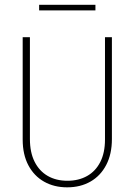

<svg xmlns="http://www.w3.org/2000/svg" viewBox="-20 -782 568 810"><path d="M263.2 8.3Q208.3 8.3 166 -15.6Q123.6 -39.6 99.7 -84.7Q75.7 -129.9 75.7 -193.1V-625H106.2V-195.8Q106.2 -138.9 126 -99.7Q145.8 -60.4 181.2 -39.9Q216.7 -19.4 264.6 -19.4Q311.8 -19.4 347.6 -39.6Q383.3 -59.7 403.1 -98.6Q422.9 -137.5 422.9 -193.1V-625H452.1V-195.8Q452.1 -131.9 428.1 -86.1Q404.2 -40.3 361.8 -16Q319.4 8.3 263.2 8.3ZM145.1 -738.2V-761.8H382.6V-738.2Z"/></svg>

Font: Afacad Flux Thin
Style: Regular
Weight: 250
Designer: Kristian Moeller
Foundry: Dicotype
Version: Version 1.100